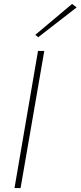

<svg xmlns="http://www.w3.org/2000/svg" viewBox="-20 -960 411 980"><path d="M174 -700 54 0H85L206 -700ZM371 -922 348 -940 160 -782 175 -770Z"/></svg>

Font: Jost ExtraLight
Style: Italic
Weight: 250
Italic angle: -5°
Version: Version 3.710